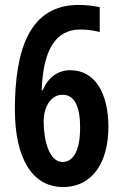

<svg xmlns="http://www.w3.org/2000/svg" viewBox="-20 -744 494 774"><path d="M40 -303C40 -104 111 10 234 10C354 10 417 -91 417 -233C417 -366 364 -461 264 -461C213 -461 174 -432 152 -380H148C154 -545 205 -625 304 -625C332 -625 358 -621 382 -615V-715C356 -721 327 -724 296 -724C102 -724 40 -549 40 -303ZM232 -91C179 -91 156 -177 156 -254C156 -312 184 -362 232 -362C279 -362 303 -317 303 -230C303 -136 275 -91 232 -91Z"/></svg>

Font: Noto Sans Arabic UI XCn SmBd
Style: Regular
Weight: 600
Width: 2
Designer: Monotype Design Team, Nadine Chahine and Nizar Qandah
Foundry: Monotype Imaging Inc.
Version: Version 2.010